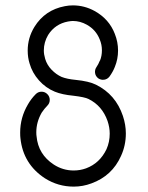

<svg xmlns="http://www.w3.org/2000/svg" viewBox="-20 -662 549 714"><path d="M351 -436 352 -437Q359 -454 359 -475Q359 -496 351 -515Q337 -551 303 -570Q278 -584 251 -584Q245 -584 233 -582Q185 -573 159 -532Q143 -505 143 -474Q143 -460 148 -443Q155 -420 172 -402.5Q189 -385 209 -376Q229 -368 261 -365Q311 -360 337 -347Q410 -311 437 -231Q448 -198 448 -166Q448 -121 430 -82Q397 -8 320 20Q288 32 254 32Q196 32 147 1Q66 -52 56 -148Q55 -155 55 -169Q55 -225 84 -274Q96 -295 113 -312Q122 -321 134.5 -321Q147 -321 156 -312Q165 -303 165 -290.5Q165 -278 156 -269Q145 -258 135 -243Q115 -208 115 -170Q115 -160 116 -155Q122 -88 180 -50Q214 -28 254 -28Q278 -28 300 -36Q351 -55 376 -107Q388 -134 388 -165Q388 -188 380 -212Q360 -269 309 -294Q295 -301 253 -306Q211 -310 184 -321Q150 -335 125 -363Q100 -391 90 -426Q83 -448 83 -474Q83 -521 108 -562Q147 -625 221 -639Q236 -642 251 -642Q294 -642 332 -621Q386 -591 407 -536Q419 -506 419 -474Q419 -442 407 -413Q400 -395 387 -377Q379 -367 367 -365.5Q355 -364 345 -371Q335 -379 333.5 -391Q332 -403 339 -413Q346 -423 351 -436Z"/></svg>

Font: Beon
Style: Medium
Weight: 500
Designer: BSozoo
Foundry: BSozoo
Version: Version 001.000